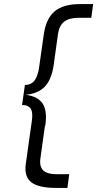

<svg xmlns="http://www.w3.org/2000/svg" viewBox="-20 -718 476 940"><path d="M202 -104 200 -102 178 56Q172 97 191.5 116Q211 135 259 135H319L310 202H255Q169 202 133.5 174.5Q98 147 106 87L136 -127Q142 -167 130.5 -185.5Q119 -204 88 -204L102 -302Q130 -302 146 -320Q162 -338 170 -378L194 -547Q205 -627 247.5 -662.5Q290 -698 372 -698H436L427 -631H367Q319 -631 294.5 -612Q270 -593 264 -552L243 -401Q233 -330 200.5 -295Q168 -260 106 -254Q166 -246 189 -210.5Q212 -175 202 -104Z"/></svg>

Font: Fivo Sans Modern
Style: Italic
Weight: 400
Designer: Alexander Slobzheninov
Foundry: Alexander Slobzheninov
Version: 1.0